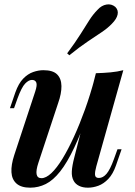

<svg xmlns="http://www.w3.org/2000/svg" viewBox="-20 -855 627 889"><path d="M395 -349Q357 -242 324 -172Q291 -102 258.5 -61Q226 -20 192 -3Q158 14 120 14Q78 14 56.5 -5Q35 -24 33 -57.5Q31 -91 46 -137L143 -431Q153 -461 148 -473Q143 -485 128 -485Q113 -485 96.5 -468Q80 -451 61 -399L45 -354H26L51 -427Q66 -469 87.5 -491Q109 -513 133.5 -521.5Q158 -530 181 -530Q225 -530 244.5 -510.5Q264 -491 264.5 -456.5Q265 -422 249 -377L158 -102Q134 -30 172 -30Q193 -30 218 -53.5Q243 -77 269.5 -120.5Q296 -164 322.5 -222Q349 -280 373.5 -348Q398 -416 418 -491ZM426 -85Q419 -60 420 -45.5Q421 -31 438 -31Q457 -31 473.5 -50.5Q490 -70 507 -117L524 -164H543L517 -89Q503 -49 481.5 -26.5Q460 -4 435.5 5Q411 14 387 14Q363 14 346 5.5Q329 -3 321 -18Q311 -36 312.5 -62Q314 -88 324 -126L424 -516Q460 -517 492 -520Q524 -523 551 -530ZM291 -608Q329 -659 352.5 -696.5Q376 -734 393.5 -761.5Q411 -789 432 -810Q450 -830 473 -834Q496 -838 514 -823Q529 -808 524.5 -787.5Q520 -767 498 -745Q479 -725 451.5 -706.5Q424 -688 386.5 -663Q349 -638 301 -599Z"/></svg>

Font: Playfair Display SemiBold
Style: Italic
Weight: 600
Italic angle: -14°
Designer: Claus Eggers Sørensen
Foundry: Claus Eggers Sørensen
Version: Version 1.203